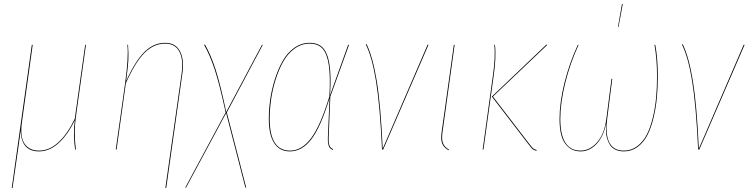

<svg xmlns="http://www.w3.org/2000/svg" viewBox="-20 -739 3700 949"><path d="M355 -161.1Q344.2 -86.4 355 0L351.1 0.5Q340.8 -76.7 349.6 -145Q316.4 -74.7 270.8 -32.7Q225.1 9.3 172.4 9.3Q128.4 9.3 105.5 -17.3Q82.5 -43.9 82.5 -95.2Q78.6 -68.4 71.8 -17.8Q64.9 32.7 61 57.6L42 190.4H38.1L137.2 -517.1H141.6L88.4 -134.8Q78.1 -61.5 101.8 -28.1Q125.5 5.4 172.4 5.4Q225.1 5.4 270.3 -37.1Q315.4 -79.6 349.6 -152.3L400.9 -517.1H404.8Z M797.4 189.9 877.9 -377.4Q887.2 -444.8 866.5 -484.1Q845.7 -523.4 795.9 -523.4Q740.7 -523.4 694.6 -477.8Q648.4 -432.1 602.1 -327.6L556.2 0H552.2L597.7 -322.3Q616.7 -460.4 609.4 -517.6H612.8Q616.2 -474.6 614.5 -442.1Q612.8 -409.7 603.5 -338.4Q648.9 -438.5 694.6 -482.9Q740.2 -527.3 795.9 -527.3Q847.2 -527.3 869.1 -486.8Q891.1 -446.3 881.8 -377.9L801.8 189.5Z M1278.8 -517.1 1101.1 -183.1 1196.8 188 1192.9 188.5 1097.7 -180.2 899.4 188.5H895.5L1095.2 -183.1Q1065.4 -321.8 1041.3 -395Q1017.1 -468.3 988.8 -517.1L993.2 -518.6Q1021.5 -469.7 1045.4 -396.2Q1069.3 -322.8 1098.1 -185.5L1274.9 -517.6Z M1510.3 -527.3Q1551.3 -527.3 1575 -503.7Q1598.6 -480 1608.2 -422.6Q1617.7 -365.2 1611.3 -268.6L1700.7 -517.1H1705.1L1612.8 -261.7L1604.5 -60.5Q1603.5 -39.6 1606.2 -27.6Q1608.9 -15.6 1613.5 -10.7Q1618.2 -5.9 1627 -1.5L1625 2Q1615.2 -2.9 1610.8 -7.1Q1606.4 -11.2 1603 -24.2Q1599.6 -37.1 1600.6 -60.1L1608.9 -253.9Q1564.9 -110.4 1518.8 -50.5Q1472.7 9.3 1412.6 9.3Q1361.8 9.3 1335.2 -31.7Q1308.6 -72.8 1308.6 -151.4Q1308.6 -196.8 1315.4 -245.8Q1322.3 -294.9 1338.1 -345.7Q1354 -396.5 1376.5 -436.5Q1398.9 -476.6 1433.8 -502Q1468.8 -527.3 1510.3 -527.3ZM1313 -151.4Q1313 5.4 1413.6 5.4Q1471.7 5.4 1517.6 -55.7Q1563.5 -116.7 1607.9 -262.2Q1613.8 -360.4 1605 -418Q1596.2 -475.6 1573.5 -499.5Q1550.8 -523.4 1510.3 -523.4Q1469.7 -523.4 1435.5 -498.3Q1401.4 -473.1 1379.4 -433.6Q1357.4 -394 1341.8 -343.8Q1326.2 -293.5 1319.6 -244.9Q1313 -196.3 1313 -151.4Z M1792 -520.5Q1822.3 -459 1842 -340.1Q1861.8 -221.2 1871.6 -3.9L2093.8 -518.6L2097.7 -517.1L1874 0H1868.2Q1857.9 -219.2 1838.4 -338.6Q1818.8 -458 1788.1 -519Z M2227.1 -517.1 2167.5 -87.9Q2162.1 -52.7 2168.9 -33Q2175.8 -13.2 2199.2 0.5L2197.3 3.9Q2172.4 -10.7 2165 -30.8Q2157.7 -50.8 2163.1 -87.9L2223.1 -517.1Z M2630.9 6.3Q2618.7 3.4 2612.3 -2.2Q2606 -7.8 2593.8 -23.9L2411.1 -261.7L2681.2 -519L2684.6 -516.6L2416.5 -261.7L2597.2 -26.4Q2609.4 -10.7 2615.2 -5.6Q2621.1 -0.5 2632.8 2.4ZM2365.7 0 2415.5 -359.9Q2430.2 -460.4 2422.9 -517.6H2426.3Q2434.1 -459 2419.4 -359.4L2369.6 0Z M3054.2 -718.8H3058.1L3037.1 -605.5H3034.2ZM2849.6 9.3Q2802.2 9.3 2773.9 -28.6Q2745.6 -66.4 2745.6 -151.4Q2745.6 -232.4 2770 -330.1Q2794.4 -427.7 2835.9 -517.1H2839.8Q2798.3 -427.7 2773.9 -329.3Q2749.5 -231 2749.5 -151.4Q2749.5 5.4 2849.6 5.4Q2894.5 5.4 2931.2 -35.4Q2967.8 -76.2 2977.5 -155.3L3002.4 -349.1L3006.3 -349.6L2981.4 -153.3Q2961.4 5.4 3063.5 5.4Q3100.6 5.4 3129.6 -16.4Q3158.7 -38.1 3176.8 -73.2Q3194.8 -108.4 3206.5 -157.5Q3218.3 -206.5 3222.9 -256.3Q3227.5 -306.2 3227.5 -361.3Q3227.5 -448.7 3214.8 -517.1H3218.8Q3231.4 -452.6 3231.4 -362.3Q3231.4 -305.7 3226.6 -254.9Q3221.7 -204.1 3209.7 -154.8Q3197.8 -105.5 3179.2 -69.8Q3160.6 -34.2 3131.1 -12.5Q3101.6 9.3 3063.5 9.3Q3039.6 9.3 3021.7 0.5Q3003.9 -8.3 2994.9 -22.7Q2985.8 -37.1 2980.5 -55.2Q2975.1 -73.2 2975.3 -92Q2975.6 -110.8 2976.1 -128.4Q2962.4 -62.5 2927.7 -26.6Q2893.1 9.3 2849.6 9.3Z M3354.5 -520.5Q3384.8 -459 3404.5 -340.1Q3424.3 -221.2 3434.1 -3.9L3656.2 -518.6L3660.2 -517.1L3436.5 0H3430.7Q3420.4 -219.2 3400.9 -338.6Q3381.3 -458 3350.6 -519Z"/></svg>

Font: Fira Sans Compressed Four
Style: Italic
Weight: 100
Width: 3
Italic angle: -8°
Designer: Carrois Corporate & Edenspiekermann AG
Foundry: Carrois Corporate GbR & Edenspiekermann AG
Version: Version 4.203;PS 004.203;hotconv 1.0.88;makeotf.lib2.5.64775